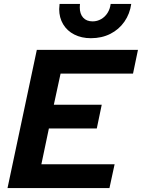

<svg xmlns="http://www.w3.org/2000/svg" viewBox="-20 -950 717 970"><path d="M166 -698H677L652 -578H286L252 -421H494L469 -301H227L189 -120H559L533 0H18ZM279 -904Q279 -912 281 -930H384Q383 -924 383 -913Q383 -880 400 -861Q417 -842 448 -842Q471 -842 491 -853.5Q511 -865 523.5 -885Q536 -905 539 -930H643Q636 -880 608.5 -840.5Q581 -801 537.5 -779Q494 -757 439 -757Q392 -757 355.5 -775.5Q319 -794 299 -827.5Q279 -861 279 -904Z"/></svg>

Font: Azeret Mono SemiBold
Style: Italic
Weight: 600
Italic angle: -12°
Designer: Martin Vácha
Foundry: Displaay
Version: Version 1.000; Glyphs 3.0.3, build 3074